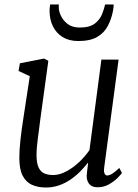

<svg xmlns="http://www.w3.org/2000/svg" viewBox="-20 -824 613 854"><path d="M184.5 10Q148.5 10 122 -2Q95.5 -14 80.8 -42.5Q66 -71 66 -121Q66 -138.5 67.2 -159.5Q68.5 -180.5 71.2 -204Q74 -227.5 77 -251Q80 -274.5 83.5 -295L112.5 -485L62.5 -508.5L68.5 -542.5L176 -563.5L195 -553.5L159 -291Q156.5 -270 153.8 -249.8Q151 -229.5 148.5 -210Q146 -190.5 144.2 -171.5Q142.5 -152.5 142.5 -134Q142.5 -98 151.8 -78.8Q161 -59.5 177.5 -52.5Q194 -45.5 216.5 -45.5Q245 -45.5 275.2 -61.8Q305.5 -78 332.5 -103.5Q359.5 -129 378 -156.5L431 -559H507.5L443.5 -79.5Q441 -61 445 -52.2Q449 -43.5 456.5 -43.5Q466.5 -43.5 479.5 -51.5Q492.5 -59.5 510.5 -77L522.5 -54.5Q518 -48 502.8 -32.5Q487.5 -17 464.5 -4Q441.5 9 414 9Q387 9 374.5 -9Q362 -27 367 -56.5Q367 -58 367.5 -62.8Q368 -67.5 369 -74Q370 -80.5 370.5 -87Q371 -93.5 372 -99L371 -100Q355 -79.5 335.2 -59.8Q315.5 -40 292 -24.2Q268.5 -8.5 241.5 0.8Q214.5 10 184.5 10ZM328 -641.5Q287 -641.5 258.5 -659.2Q230 -677 215.2 -707.2Q200.5 -737.5 200.5 -775.5Q200.5 -787.5 201.8 -794.5Q203 -801.5 203 -804H241.5Q241.5 -800.5 241.5 -796.8Q241.5 -793 241.5 -788.5Q241.5 -774.5 251 -753.8Q260.5 -733 281 -717.2Q301.5 -701.5 334.5 -701.5Q379 -701.5 401.8 -719.2Q424.5 -737 434 -761.2Q443.5 -785.5 447.5 -804H485.5Q485.5 -800.5 485 -792.5Q484.5 -784.5 482.5 -775Q475.5 -739 459.5 -708.5Q443.5 -678 412.5 -659.8Q381.5 -641.5 328 -641.5Z"/></svg>

Font: Merriweather 24pt Light
Style: Italic
Weight: 300
Italic angle: -7.8°
Version: Version 2.101